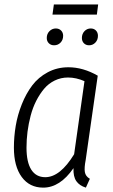

<svg xmlns="http://www.w3.org/2000/svg" viewBox="-20 -839 512 870"><path d="M418.9 -772.9H217.8L224.1 -818.8H424.8ZM225.1 -633.8Q210.4 -633.8 201.2 -643.1Q191.9 -652.3 191.9 -667Q191.9 -685.5 204.1 -697.8Q216.3 -710 232.9 -710Q247.6 -710 256.8 -700.7Q266.1 -691.4 266.1 -676.8Q266.1 -658.2 254.4 -646Q242.7 -633.8 225.1 -633.8ZM383.8 -633.8Q369.1 -633.8 360.1 -643.1Q351.1 -652.3 351.1 -667Q351.1 -685.5 362.8 -697.8Q374.5 -710 391.1 -710Q405.8 -710 414.8 -700.7Q423.8 -691.4 423.8 -676.8Q423.8 -658.2 412.1 -646Q400.4 -633.8 383.8 -633.8ZM290 -534.2Q356.4 -534.2 422.9 -496.1L368.2 -113.8Q361.3 -78.6 364.5 -59.3Q367.7 -40 387.2 -28.8L369.1 11.2Q340.3 2.4 325.9 -18.1Q311.5 -38.6 313 -77.1Q252 11.2 175.8 11.2Q113.8 11.2 78.4 -37.1Q43 -85.4 43 -169.9Q43 -219.7 51.3 -269Q59.6 -318.4 78.9 -366.7Q98.1 -415 126 -451.9Q153.8 -488.8 196.3 -511.5Q238.8 -534.2 290 -534.2ZM288.1 -487.8Q255.9 -487.8 227.8 -474.1Q199.7 -460.4 179.7 -436.5Q159.7 -412.6 144 -381.8Q128.4 -351.1 118.9 -314.9Q109.4 -278.8 104.7 -242.4Q100.1 -206.1 100.1 -169.9Q100.1 -104 121.8 -70.1Q143.6 -36.1 185.1 -36.1Q252.4 -36.1 315.9 -140.1L362.8 -471.2Q325.2 -487.8 288.1 -487.8Z"/></svg>

Font: Fira Sans Compressed Light
Style: Italic
Weight: 300
Width: 3
Italic angle: -8°
Designer: Carrois Corporate & Edenspiekermann AG
Foundry: Carrois Corporate GbR & Edenspiekermann AG
Version: Version 4.203;PS 004.203;hotconv 1.0.88;makeotf.lib2.5.64775